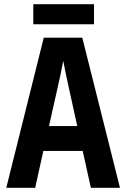

<svg xmlns="http://www.w3.org/2000/svg" viewBox="-20 -897 603 917"><path d="M10 0 189 -717H373L553 0H414L375 -176H187L148 0ZM254 -473 214 -295H349L310 -472Q303 -504 295.5 -539Q288 -574 282 -606Q276 -574 268.5 -538.5Q261 -503 254 -473ZM139 -781V-877H429V-781Z"/></svg>

Font: Noto Sans Mono SemiCondensed
Style: Bold
Weight: 700
Width: 4
Designer: Monotype Design Team
Foundry: Monotype Imaging Inc.
Version: Version 2.014